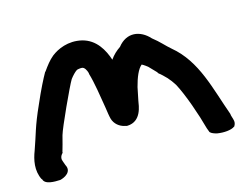

<svg xmlns="http://www.w3.org/2000/svg" viewBox="-75 -674 894 703"><g transform="rotate(-15 371.5 -322.5)"><path d="M9 -104 10 -105C14 -82 53 -83 73 -84H74C91 -88 122 -103 106 -132L101 -146C97 -155 96 -166 108 -178V-181C113 -197 118 -217 124 -240C131 -266 197 -409 210 -430C219 -442 229 -452 235 -456C239 -459 243 -459 250 -460H256C266 -460 273 -446 276 -435V-432C287 -396 295 -341 302 -299C305 -279 307 -264 310 -253C316 -232 334 -218 353 -214H354C354 -214 358 -212 363 -212C417 -214 422 -273 425 -290C428 -304 431 -320 435 -339C444 -374 456 -403 471 -415C478 -412 492 -401 492 -401L520 -372V-370C542 -352 558 -336 574 -310C598 -265 626 -184 641 -128L647 -112C652 -106 664 -102 673 -100C697 -96 726 -98 739 -108V-107C745 -116 747 -124 743 -136C742 -141 738 -150 738 -155V-156C700 -261 678 -372 592 -443C573 -459 558 -478 532 -498C498 -536 447 -544 411 -498C396 -488 383 -476 372 -460C359 -499 335 -544 283 -557C232 -569 190 -549 167 -531C151 -518 138 -501 124 -481H123C110 -458 92 -423 70 -372C35 -295 31 -267 11 -212C-1 -181 -10 -141 9 -104Z"/></g></svg>

Font: Stray Cat
Style: ExBlk
Weight: 1000
Version: Version 1.0